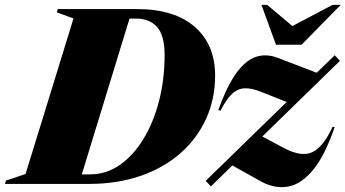

<svg xmlns="http://www.w3.org/2000/svg" viewBox="-76 -752 1412 785"><path d="M224.5 -676.5 156.5 -701.5 160 -715H483Q636.5 -715 720 -642.5Q803.5 -570 803.5 -443Q803.5 -348 767 -267.2Q730.5 -186.5 662.8 -126.5Q595 -66.5 499.8 -33.2Q404.5 0 287 0H-55.5L-52 -13.5L28.5 -40.5ZM292 -39Q358 -39 413.5 -77.5Q469 -116 510.2 -183.5Q551.5 -251 574.2 -339.2Q597 -427.5 597 -527.5Q597 -607 566.2 -641.5Q535.5 -676 482 -676H453.5L258.5 -39ZM765 -12.5 1096 -335 993 -376Q953.5 -392 924.8 -391Q896 -390 872.8 -368.2Q849.5 -346.5 825.5 -299.5L816.5 -302Q852 -400.5 890 -453Q928 -505.5 970.2 -519.5Q1012.5 -533.5 1059.5 -515.5L1219 -454.5L1292.5 -526L1314 -503.5L996.5 -194L1083.5 -147.5Q1157.5 -108 1202.2 -130.5Q1247 -153 1283.5 -233H1292.5Q1252.5 -116 1204.5 -57.8Q1156.5 0.5 1103.5 10.5Q1050.5 20.5 996 -7.5L874 -75.5L786.5 10ZM1317 -732 1157 -569H1052.5L993 -732H1016.5L1119.5 -645.5L1283.5 -732Z"/></svg>

Font: Newsreader Display ExtraBold
Style: Italic
Weight: 800
Italic angle: -17°
Designer: Hugues Gentile
Foundry: Production Type
Version: Version 1.001